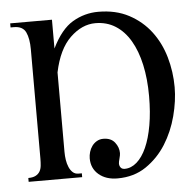

<svg xmlns="http://www.w3.org/2000/svg" viewBox="-51 -729 798 797"><g transform="rotate(-5 348.5 -330.0)"><path d="M193 -542Q231 -620 280.5 -649Q330 -678 387 -678Q460 -678 514.5 -649Q569 -620 605 -572.5Q641 -525 658.5 -464Q676 -403 676 -339Q676 -282 659.5 -219Q643 -156 610 -103.5Q577 -51 526.5 -16.5Q476 18 407 18Q359 18 329 -7.5Q299 -33 299 -75Q299 -88 303 -101.5Q307 -115 315 -126Q323 -137 335 -144Q347 -151 362 -151Q394 -151 410 -130.5Q426 -110 426 -86Q426 -78 422 -63.5Q418 -49 418 -43Q418 -33 423.5 -26Q429 -19 440 -19Q467 -19 490.5 -39.5Q514 -60 531 -98Q548 -136 557.5 -190Q567 -244 567 -311Q567 -383 554 -442Q541 -501 516 -543.5Q491 -586 454.5 -609Q418 -632 371 -632Q315 -632 266 -585Q217 -538 197 -442V-111Q197 -94 199.5 -77.5Q202 -61 208 -47Q214 -33 223.5 -24.5Q233 -16 247 -16H261V0H38V-16Q57 -16 68.5 -22Q80 -28 86 -38Q92 -48 93.5 -62Q95 -76 95 -92V-547Q95 -592 82.5 -618.5Q70 -645 33 -645H19V-662H193Z"/></g></svg>

Font: STIXGeneralUnicodeRegular
Style: Regular
Weight: 400
Designer: MicroPress Inc., with final additions and corrections provided by Coen Hoffman, Elsevier (retired)
Version: Version 1.1.0